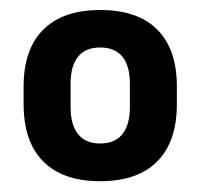

<svg xmlns="http://www.w3.org/2000/svg" viewBox="-20 -666 390 374"><path d="M175 -313Q102.5 -313 64.2 -351.5Q26 -390 26 -463V-497.5Q26 -570 64.2 -608.2Q102.5 -646.5 175 -646.5Q248.5 -646.5 286.5 -608.2Q324.5 -570 324.5 -497.5V-463Q324.5 -390 286.2 -351.5Q248 -313 175 -313ZM175 -386.5Q204 -386.5 218.5 -404.8Q233 -423 233 -457.5V-503Q233 -537.5 218.5 -555.5Q204 -573.5 175 -573.5Q146.5 -573.5 132 -555.5Q117.5 -537.5 117.5 -503V-457.5Q117.5 -423 132 -404.8Q146.5 -386.5 175 -386.5Z"/></svg>

Font: Anek Bangla SemiBold
Style: Regular
Weight: 600
Designer: Sulekha Rajkumar (Bangla), Yesha Goshar (Latin)
Foundry: Ek Type
Version: Version 1.003